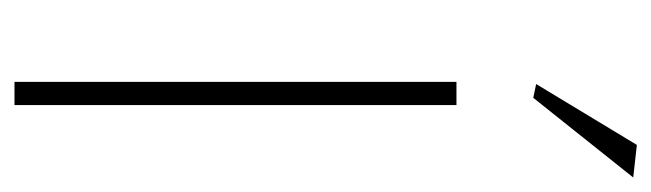

<svg xmlns="http://www.w3.org/2000/svg" viewBox="-337 -562 899 265"><g transform="rotate(90 112.5 -429.5)"><path d="M96 -720 180 -859 225 -854 115 -716ZM93 -610H125V0H93Z"/></g></svg>

Font: Athiti ExtraLight
Style: Regular
Weight: 275
Designer: CadsonDemak Team
Foundry: CadsonDemak
Version: Version 1.033